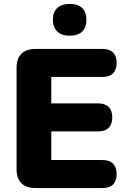

<svg xmlns="http://www.w3.org/2000/svg" viewBox="-20 -953 654 973"><path d="M160 0Q113 0 88.5 -24.5Q64 -49 64 -95V-610Q64 -656 88.5 -680.5Q113 -705 160 -705H499Q535 -705 553 -687Q571 -669 571 -635Q571 -600 553 -581.5Q535 -563 499 -563H240V-429H477Q512 -429 530.5 -411Q549 -393 549 -358Q549 -323 530.5 -305Q512 -287 477 -287H240V-142H499Q535 -142 553 -123.5Q571 -105 571 -71Q571 -36 553 -18Q535 0 499 0ZM333 -772Q292 -772 270 -793.5Q248 -815 248 -853Q248 -892 270 -912.5Q292 -933 333 -933Q375 -933 396.5 -912.5Q418 -892 418 -853Q418 -814 396.5 -793Q375 -772 333 -772Z"/></svg>

Font: Nunito ExtraLight Black
Style: Regular
Weight: 900
Version: Version 3.602